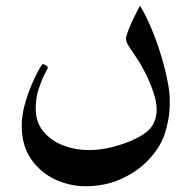

<svg xmlns="http://www.w3.org/2000/svg" viewBox="-20 -417 652 651"><path d="M555.7 -77.1Q555.7 -37.6 550.5 -10.3Q545.4 17.1 537.1 41.5Q520.5 86.4 482.7 126Q444.8 165.5 390.4 189.9Q335.9 214.4 270 214.4Q215.8 214.4 166 190.9Q116.2 167.5 85 121.8Q53.7 76.2 53.7 9.3Q53.7 -24.9 63.7 -61.5Q73.7 -98.1 87.2 -129.6Q100.6 -161.1 111.6 -180.4Q122.6 -199.7 124.5 -199.7Q128.4 -199.7 135.3 -196Q142.1 -192.4 142.1 -187.5Q142.1 -185.5 131.8 -166.3Q121.6 -147 111.3 -116.2Q101.1 -85.4 101.1 -48.8Q101.1 -2.9 126.7 28.3Q152.3 59.6 193.6 75.7Q234.9 91.8 281.7 91.8Q321.3 91.8 362.1 81.3Q402.8 70.8 435.5 55.2Q468.3 39.6 483.9 24.4Q498 10.7 504.6 -7.3Q511.2 -25.4 511.2 -46.4Q511.2 -70.8 500.5 -103Q489.7 -135.3 474.6 -165.8Q459.5 -196.3 446.3 -215.8Q431.6 -238.8 419.4 -256.3Q407.2 -273.9 407.2 -284.7Q407.2 -292.5 413.6 -310.1Q419.9 -327.6 429 -346.9Q438 -366.2 445.6 -380.6Q453.1 -395 455.1 -397Q473.6 -367.2 491.7 -324.5Q509.8 -281.7 524.2 -235.4Q538.6 -189 547.1 -147Q555.7 -105 555.7 -77.1Z"/></svg>

Font: Scheherazade New SemiBold
Style: Regular
Weight: 600
Designer: SIL International
Foundry: SIL International
Version: Version 4.000